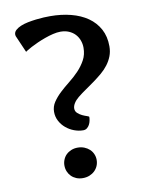

<svg xmlns="http://www.w3.org/2000/svg" viewBox="-83 -767 641 845"><g transform="rotate(-10 238.0 -344.5)"><path d="M218.8 -117.2Q234.9 -117.2 248.3 -111.8Q261.7 -106.4 271.5 -97.4Q281.2 -88.4 286.6 -75.9Q292 -63.5 292 -49.8Q292 -35.2 286.6 -22.7Q281.2 -10.3 271.5 -1Q261.7 8.3 248.3 13.7Q234.9 19 218.8 19Q203.1 19 189.9 13.7Q176.8 8.3 167.5 -1Q158.2 -10.3 153.1 -22.7Q147.9 -35.2 147.9 -49.8Q147.9 -63.5 153.1 -75.9Q158.2 -88.4 167.5 -97.4Q176.8 -106.4 189.9 -111.8Q203.1 -117.2 218.8 -117.2ZM256.8 -188Q236.3 -188 216.3 -195.6Q196.3 -203.1 180.2 -216.6Q164.1 -230 154.1 -248.8Q144 -267.6 144 -290Q144 -313.5 157.2 -333.3Q170.4 -353 189.9 -371.3Q209.5 -389.6 232.4 -407.7Q255.4 -425.8 274.9 -446.3Q294.4 -466.8 307.6 -491Q320.8 -515.1 320.8 -545.9Q320.8 -563 314.9 -578.9Q309.1 -594.7 297.9 -606.7Q286.6 -618.7 270.3 -625.7Q253.9 -632.8 232.9 -632.8Q217.3 -632.8 199 -628.4Q180.7 -624 162.4 -617.4Q144 -610.8 127.2 -603.3Q110.4 -595.7 97.4 -588.9Q84.5 -582 76.7 -577.1Q68.8 -572.3 68.8 -571.8L39.1 -640.1Q36.6 -644.5 35.6 -648.2Q34.7 -651.9 34.7 -654.8Q34.7 -666 43.7 -674.3Q52.7 -682.6 67.1 -688.7Q81.5 -694.8 99.9 -698.5Q118.2 -702.1 136.5 -704.3Q154.8 -706.5 171.4 -707.3Q188 -708 199.7 -708Q249.5 -708 292.5 -697Q335.4 -686 366.9 -664.1Q398.4 -642.1 416.3 -609.1Q434.1 -576.2 434.1 -532.2Q434.1 -508.3 426.3 -488.3Q418.5 -468.3 405.5 -451.2Q392.6 -434.1 375.2 -419.4Q357.9 -404.8 338.9 -390.9Q319.8 -377 300 -363.5Q280.3 -350.1 262.7 -335.9Q249 -324.7 241.5 -312.5Q233.9 -300.3 233.9 -289.1Q233.9 -276.4 243.2 -268.1Q252.4 -259.8 263.4 -254.6Q274.4 -249.5 283.7 -246.6Q293 -243.7 293 -241.2Q293 -233.4 291 -224.1Q289.1 -214.8 284.7 -206.8Q280.3 -198.7 273.4 -193.4Q266.6 -188 256.8 -188Z"/></g></svg>

Font: Artifika
Style: Medium
Weight: 500
Designer: Yulya Zhdanova | Cyreal.org
Foundry: Yulya Zhdanova | Cyreal
Version: Version 1.000